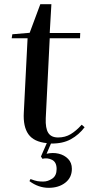

<svg xmlns="http://www.w3.org/2000/svg" viewBox="-20 -673 434 919"><path d="M213 226Q164 226 121 194L126 184Q147 192 159 194Q171 196 187 196Q209 196 230 182Q251 168 251 136Q251 103 229 92Q207 81 183 87L176 76L204 12Q142 6 116 -30.5Q90 -67 94 -135L112 -490H36L39 -509L122 -516L173 -653H226L218 -515H364L363 -490H218L199 -107Q197 -59 211 -37Q225 -15 258 -15Q292 -15 318.5 -31Q345 -47 371 -76L385 -64Q358 -28 319 -6.5Q280 15 224 14L203 63Q233 56 260.5 62.5Q288 69 306 87.5Q324 106 324 135Q324 177 292.5 201.5Q261 226 213 226Z"/></svg>

Font: Literata 72pt Medium
Style: Italic
Weight: 500
Italic angle: -2°
Designer: Latin by Veronika Burian and Jose Scaglione. Greek by Irene Vlachou. Cyrillic by Vera Evstafieva
Foundry: TypeTogether
Version: Version 3.002